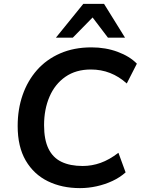

<svg xmlns="http://www.w3.org/2000/svg" viewBox="-20 -959 725 989"><path d="M392 10Q299 10 226.5 -25.5Q154 -61 112.5 -132Q71 -203 71 -310Q71 -396 96.5 -469.5Q122 -543 170.5 -598Q219 -653 290 -684Q361 -715 451 -715Q524 -715 586 -692Q648 -669 685 -631L633 -529Q593 -565 547 -583Q501 -601 448 -601Q371 -601 317 -563.5Q263 -526 235 -461Q207 -396 207 -314Q207 -240 229.5 -193.5Q252 -147 296.5 -125.5Q341 -104 406 -104Q453 -104 498 -120Q543 -136 590 -172L627 -71Q598 -45 559.5 -27Q521 -9 478 0.5Q435 10 392 10ZM268 -765 409 -939H516L624 -765H536L457 -869L355 -765Z"/></svg>

Font: Nunito Sans 12pt ExtraLight 12pt
Style: Bold Italic
Weight: 700
Italic angle: -9°
Version: Version 3.101;gftools[0.9.27]